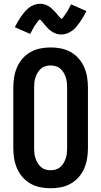

<svg xmlns="http://www.w3.org/2000/svg" viewBox="-20 -996 540 1024"><path d="M250 8Q222 8 194.5 2.5Q167 -3 143 -16.5Q119 -30 100.5 -51Q82 -72 71 -97.5Q60 -123 55.5 -150Q51 -177 51 -205V-530Q51 -558 55.5 -585Q60 -612 71 -637.5Q82 -663 100.5 -684Q119 -705 143 -718.5Q167 -732 194.5 -737.5Q222 -743 250 -743Q278 -743 305.5 -737.5Q333 -732 357 -718.5Q381 -705 399.5 -684Q418 -663 429 -637.5Q440 -612 444.5 -585Q449 -558 449 -530V-205Q449 -177 444.5 -150Q440 -123 429 -97.5Q418 -72 399.5 -51Q381 -30 357 -16.5Q333 -3 305.5 2.5Q278 8 250 8ZM250 -88Q264 -88 277.5 -92Q291 -96 301.5 -105Q312 -114 319 -126Q326 -138 330.5 -151Q335 -164 336.5 -177.5Q338 -191 338 -205V-530Q338 -544 336.5 -557.5Q335 -571 330.5 -584Q326 -597 319 -609Q312 -621 301.5 -630Q291 -639 277.5 -643Q264 -647 250 -647Q236 -647 222.5 -643Q209 -639 198.5 -630Q188 -621 181 -609Q174 -597 169.5 -584Q165 -571 163.5 -557.5Q162 -544 162 -530V-205Q162 -191 163.5 -177.5Q165 -164 169.5 -151Q174 -138 181 -126Q188 -114 198.5 -105Q209 -96 222.5 -92Q236 -88 250 -88ZM307 -812Q302 -812 297.5 -812.5Q293 -813 288.5 -814Q284 -815 279.5 -816.5Q275 -818 270.5 -820Q266 -822 262 -824.5Q258 -827 254 -829.5Q250 -832 246.5 -835Q243 -838 239 -841.5Q235 -845 232 -848.5Q229 -852 226 -855.5Q223 -859 220.5 -861.5Q218 -864 214.5 -869Q211 -874 207 -878Q203 -882 200 -885.5Q197 -889 193 -892.5Q189 -896 189 -897H196Q196 -896 193 -893.5Q190 -891 186.5 -887.5Q183 -884 182 -882.5Q181 -881 179.5 -879Q178 -877 176.5 -875Q175 -873 173.5 -870.5Q172 -868 170 -865.5Q168 -863 166 -860Q164 -857 162 -853.5Q160 -850 158 -846.5Q156 -843 154 -839.5Q152 -836 150 -832Q148 -828 145.5 -823.5Q143 -819 141 -815L59 -851Q68 -869 77 -884Q86 -899 94.5 -911Q103 -923 112 -933.5Q121 -944 133.5 -954Q146 -964 161.5 -970Q177 -976 193 -976Q198 -976 202.5 -975.5Q207 -975 211.5 -974Q216 -973 220.5 -971.5Q225 -970 229.5 -968Q234 -966 238 -963.5Q242 -961 246 -958.5Q250 -956 253.5 -952.5Q257 -949 261 -945.5Q265 -942 268 -939Q271 -936 274 -932.5Q277 -929 279.5 -926.5Q282 -924 285.5 -919Q289 -914 293 -910Q297 -906 300 -902.5Q303 -899 307 -895.5Q311 -892 311 -891H304Q304 -892 307 -894Q310 -896 313.5 -900Q317 -904 318 -905.5Q319 -907 320.5 -908.5Q322 -910 323.5 -912.5Q325 -915 326.5 -917.5Q328 -920 330 -922.5Q332 -925 334 -928Q336 -931 338 -934Q340 -937 342 -940.5Q344 -944 346 -948Q348 -952 350 -956Q352 -960 354.5 -964Q357 -968 359 -973L441 -937Q432 -919 423 -904Q414 -889 405.5 -877Q397 -865 388 -854Q379 -843 366.5 -833.5Q354 -824 338.5 -818Q323 -812 307 -812Z"/></svg>

Font: Iosevka
Style: Bold
Weight: 700
Monospace: yes
Designer: Belleve Invis
Foundry: Belleve Invis
Version: Version 32.5.0; ttfautohint (v1.8.4)